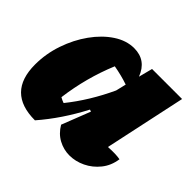

<svg xmlns="http://www.w3.org/2000/svg" viewBox="-130 -652 809 809"><g transform="rotate(45 274.5 -247.5)"><path d="M165 7Q-1 7 -1 -160Q-1 -224 20 -285.5Q41 -347 76.5 -396.5Q112 -446 156 -475Q200 -504 246 -504Q318 -504 345 -433L361 -495H540L462 -131Q505 -134 533 -129Q527 -86 502 -55Q477 -24 442.5 -7.5Q408 9 372 9Q338 9 307 -7.5Q276 -24 256 -58L306 -186L297 -189Q239 -78 165 7ZM175 -141Q187 -134 199 -130Q268 -216 318 -324L329 -370Q288 -384 242 -392Q192 -272 175 -141Z"/></g></svg>

Font: Piazzolla Black
Style: Italic
Weight: 900
Italic angle: -11.3°
Designer: Juan Pablo del Peral
Foundry: Huerta Tipografica
Version: Version 1.330